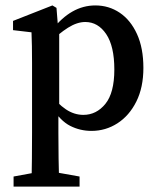

<svg xmlns="http://www.w3.org/2000/svg" viewBox="-20 -471 585 707"><path d="M30 216V179L128 161H172L273 179V216ZM96 216Q97 163 97.5 114Q98 65 98 18V-240Q98 -278 97.5 -301Q97 -324 96 -352L28 -360V-394L173 -451L188 -442L194 -367L198 -360V-73L195 -66V17Q195 110 198 216ZM317 11Q275 11 238.5 -7.5Q202 -26 171 -76H151L159 -131Q192 -89 222.5 -68.5Q253 -48 287 -48Q335 -48 368 -88.5Q401 -129 401 -215Q401 -301 371 -345.5Q341 -390 294 -390Q264 -390 230.5 -369Q197 -348 156 -308L148 -361H172Q242 -451 331 -451Q381 -451 421 -424Q461 -397 484.5 -345.5Q508 -294 508 -221Q508 -149 482 -97Q456 -45 412.5 -17Q369 11 317 11Z"/></svg>

Font: Lisu Bosa SemiBold
Style: Regular
Weight: 600
Designer: David Morse, Annie Olsen, Victor Gaultney, Frank Grießhammer (Latin)
Foundry: SIL International
Version: Version 2.000